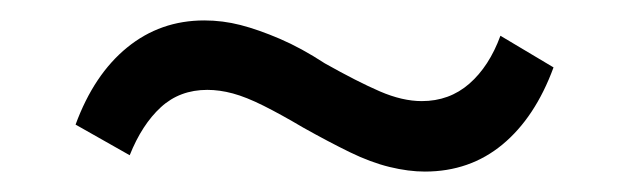

<svg xmlns="http://www.w3.org/2000/svg" viewBox="-20 -386 616 188"><path d="M396 -218Q380 -218 361.5 -222.5Q343 -227 322.5 -237Q302 -247 277 -261Q255 -274 238 -282.5Q221 -291 208 -294.5Q195 -298 183 -298Q156 -298 137.5 -281Q119 -264 107 -234L54 -264Q72 -313 104.5 -339.5Q137 -366 180 -366Q198 -366 215.5 -361.5Q233 -357 254 -348Q275 -339 298 -324Q330 -306 352 -296.5Q374 -287 393 -287Q420 -287 439.5 -304Q459 -321 470 -351L522 -320Q504 -271 472 -244.5Q440 -218 396 -218Z"/></svg>

Font: Nunitoga
Style: Medium
Weight: 500
Designer: Vernon Adams
Foundry: Vernon Adams
Version: Version 1.0